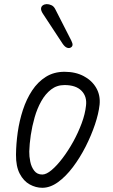

<svg xmlns="http://www.w3.org/2000/svg" viewBox="-20 -882 538 912"><path d="M181 10Q150 10 121 -6Q92 -22 73.8 -56.8Q55.5 -91.5 56 -147Q56.5 -198.5 64.2 -253.5Q72 -308.5 88.8 -359.8Q105.5 -411 132.5 -452Q159.5 -493 197.8 -517Q236 -541 286.5 -541Q339 -541 378 -520.2Q417 -499.5 437.2 -464.2Q457.5 -429 453 -384.5Q448.5 -342.5 431 -290.5Q413.5 -238.5 386.8 -185.8Q360 -133 326.5 -88.5Q293 -44 255.8 -17Q218.5 10 181 10ZM181 -53Q200 -53 225.2 -74.2Q250.5 -95.5 277.2 -130.8Q304 -166 327.8 -209Q351.5 -252 368 -296.5Q384.5 -341 388.5 -380Q394 -423.5 367.2 -450.8Q340.5 -478 286.5 -478Q250 -478 222.8 -457Q195.5 -436 176 -401.2Q156.5 -366.5 144.5 -324.5Q132.5 -282.5 126.2 -240.2Q120 -198 119 -162.5Q118.5 -139.5 123.8 -114Q129 -88.5 142.8 -70.8Q156.5 -53 181 -53ZM316.5 -656.5Q308.5 -651.5 298 -655.5Q287.5 -659.5 277 -675L184 -816.5Q174.5 -831 175 -841Q175.5 -851 183.2 -856.5Q191 -862 201.5 -862.5Q213 -862.5 224.5 -857.2Q236 -852 243 -837.5L318.5 -689.5Q325.5 -675.5 324.5 -668Q323.5 -660.5 316.5 -656.5Z"/></svg>

Font: Edu NSW ACT Hand Pre
Style: Regular
Weight: 400
Designer: Tina and Corey Anderson, Eben Sorkin, Mirko Velimirovic
Foundry: Sorkin Type Co.
Version: Version 2.000